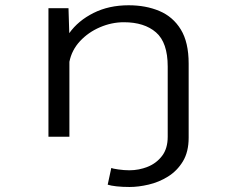

<svg xmlns="http://www.w3.org/2000/svg" viewBox="-20 -532 915 747"><path d="M168.5 0V-500H246.5L249.5 -403Q284 -451.5 343.8 -481.5Q403.5 -511.5 480.5 -511.5Q547.5 -511.5 600.2 -489.2Q653 -467 683.5 -417.2Q714 -367.5 714 -284.5V3.5Q714 59 691.5 96Q669 133 633.5 155Q598 177 558.2 186.2Q518.5 195.5 484 195.5Q456 195.5 433.5 193Q411 190.5 399 186.5L413 121.5Q417.5 124 440 127.2Q462.5 130.5 483.5 130.5Q520.5 130.5 554.8 116.8Q589 103 610.8 74.2Q632.5 45.5 632.5 0V-273Q632.5 -366.5 587 -406Q541.5 -445.5 462 -445.5Q414.5 -445.5 369 -426Q323.5 -406.5 291.2 -371.8Q259 -337 250 -291.5V0Z"/></svg>

Font: Trispace SemiExpanded Light
Style: Regular
Weight: 300
Width: 6
Designer: Tyler Finck
Foundry: Etcetera Type Company
Version: Version 1.210; ttfautohint (v1.8.3)